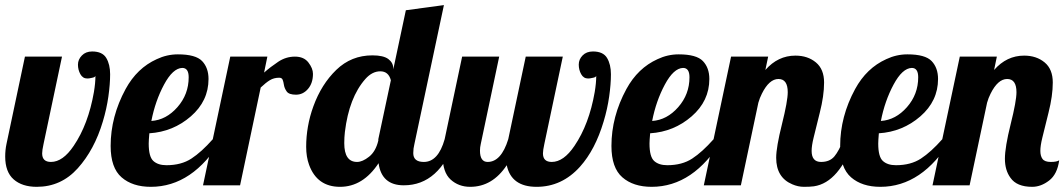

<svg xmlns="http://www.w3.org/2000/svg" viewBox="-29 -720 4135 746"><path d="M134.8 -124Q134.8 -90.8 168.9 -90.8Q215.3 -90.8 257.3 -153.3Q314 -236.8 335.9 -362.3Q341.8 -397.5 341.8 -424.8Q339.4 -419.4 327.6 -417.5L317.4 -415.5Q313 -415 310.1 -415Q292.5 -415 283.2 -431.9Q273.9 -448.7 273.9 -468.8Q273.9 -488.8 289.1 -504.4Q304.2 -520 329.1 -520Q368.7 -520 383.8 -494.9Q398.9 -469.7 398.9 -431.4Q398.9 -393.1 392.1 -345Q385.3 -296.9 370.6 -248Q337.9 -138.2 273.2 -66.2Q208.5 5.9 113.8 5.9Q57.1 5.9 24.2 -22.9Q-8.8 -51.8 -8.8 -111.8Q-8.8 -136.7 -3.9 -160.2L67.9 -500H211.9L140.1 -160.2Q134.8 -136.2 134.8 -124Z M832 -179.2Q719.7 5.9 557.1 5.9Q485.8 5.9 443.4 -31Q400.9 -67.9 400.9 -152.8Q400.9 -267.1 459 -374Q503.4 -455.6 580.1 -490.2Q619.6 -508.8 662.1 -508.8Q731.4 -508.8 756.3 -482.7Q781.2 -456.5 781.2 -413.1Q781.2 -327.6 712.4 -267.8Q643.6 -208 551.3 -202.1Q548.8 -173.8 548.8 -162.1Q548.8 -110.8 566.9 -94.5Q585 -78.1 617.7 -78.1Q675.3 -78.1 714.6 -103.8Q753.9 -129.4 797.9 -179.2ZM704.1 -419.9Q704.1 -456.1 679.2 -456.1Q642.6 -455.1 608.4 -391.4Q574.2 -327.6 559.1 -250Q616.7 -253.9 660.4 -303.7Q704.1 -353.5 704.1 -419.9Z M759.8 0 865.7 -500H1009.8L997.1 -438Q1022 -460 1052 -480Q1082 -500 1116.9 -500Q1151.9 -500 1169.4 -477.1Q1187 -454.1 1187 -433.1Q1187 -397 1167.7 -374.5Q1148.4 -352.1 1121.1 -352.1Q1093.8 -352.1 1085 -364.5Q1076.2 -377 1074.2 -389.9Q1072.3 -402.8 1069.1 -410.4Q1065.9 -418 1055.7 -418Q1035.2 -418 1019.5 -408.4Q1003.9 -398.9 983.9 -379.9L903.8 0Z M1441.9 -85.9Q1381.3 5.9 1292.2 5.9Q1203.1 5.9 1171.9 -79.6Q1160.6 -110.4 1160.6 -149.7Q1160.6 -189 1167.5 -228.3Q1174.3 -267.6 1188.5 -306.6Q1219.7 -392.6 1277.8 -448.7Q1335.9 -504.9 1418 -504.9Q1460.9 -504.9 1480 -490.5Q1499 -476.1 1499 -454.1V-450.2L1547.9 -680.2L1695.8 -700.2L1581.1 -160.2Q1576.7 -143.1 1576.7 -125Q1576.7 -90.8 1617.7 -90.8Q1673.8 -90.8 1698.7 -179.2H1740.7Q1678.2 0 1540 0Q1453.6 0 1441.9 -85.9ZM1308.6 -163.6Q1308.6 -90.8 1358.4 -90.8Q1379.4 -90.8 1405 -111.1Q1430.7 -131.3 1440.9 -173.8V-179.2L1489.7 -408.2Q1480.5 -442.9 1448.7 -442.9Q1417 -442.9 1390.6 -413.1Q1327.1 -341.3 1311 -207Q1308.6 -186.5 1308.6 -163.6Z M1835.9 -134.8Q1835.9 -90.8 1865.7 -90.8Q1918.5 -90.8 1945.8 -179.2L2013.7 -500H2157.7L2085.9 -160.2Q2080.6 -136.2 2080.6 -124Q2080.6 -90.8 2114.7 -90.8Q2161.1 -90.8 2203.1 -153.3Q2259.8 -236.8 2281.7 -362.3Q2287.6 -397.5 2287.6 -424.8Q2285.2 -419.4 2273.4 -417.5L2263.2 -415.5Q2258.8 -415 2255.9 -415Q2238.3 -415 2229 -431.9Q2219.7 -448.7 2219.7 -469Q2219.7 -489.3 2234.6 -504.6Q2249.5 -520 2274.9 -520Q2314.5 -520 2329.6 -494.9Q2344.7 -469.7 2344.7 -431.4Q2344.7 -393.1 2337.9 -345Q2331.1 -296.9 2316.4 -248Q2283.7 -138.2 2224.6 -72.3Q2154.3 5.9 2055.9 5.9Q1957.5 5.9 1939.9 -78.1Q1884.3 5.9 1797.9 5.9Q1752.9 5.9 1721.7 -22.5Q1690.9 -50.8 1690.9 -113.8Q1690.9 -142.1 1698.7 -179.2L1766.6 -500H1910.6L1838.9 -160.2Q1835.9 -147.5 1835.9 -134.8Z M2777.8 -179.2Q2665.5 5.9 2502.9 5.9Q2431.6 5.9 2389.2 -31Q2346.7 -67.9 2346.7 -152.8Q2346.7 -267.1 2404.8 -374Q2449.2 -455.6 2525.9 -490.2Q2565.4 -508.8 2607.9 -508.8Q2677.2 -508.8 2702.1 -482.7Q2727.1 -456.5 2727.1 -413.1Q2727.1 -327.6 2658.2 -267.8Q2589.4 -208 2497.1 -202.1Q2494.6 -173.8 2494.6 -162.1Q2494.6 -110.8 2512.7 -94.5Q2530.8 -78.1 2563.5 -78.1Q2621.1 -78.1 2660.4 -103.8Q2699.7 -129.4 2743.7 -179.2ZM2649.9 -419.9Q2649.9 -456.1 2625 -456.1Q2588.4 -455.1 2554.2 -391.4Q2520 -327.6 2504.9 -250Q2562.5 -253.9 2606.2 -303.7Q2649.9 -353.5 2649.9 -419.9Z M3124.5 -133.8Q3124.5 -90.8 3161.1 -90.8Q3194.8 -90.8 3212.9 -112.3Q3231 -133.8 3248.5 -179.2H3290.5Q3232.4 -10.7 3133.3 3.9Q3117.7 5.9 3094.7 5.9Q3071.8 5.9 3049.3 -3.9Q2986.8 -30.3 2986.8 -106.9Q2986.8 -147.9 3009.3 -237.8Q3031.7 -327.6 3031.7 -361.8Q3031.7 -413.1 2995.6 -413.1Q2959.5 -413.1 2931.2 -356Q2922.9 -339.8 2917.5 -320.8L2849.6 0H2705.6L2811.5 -500H2955.6L2944.8 -448.2Q2993.7 -503.9 3061.5 -503.9Q3109.4 -503.9 3141.1 -477.5Q3172.9 -451.2 3172.9 -399.4Q3172.9 -347.7 3156.2 -282.2L3132.3 -185.5Q3124.5 -153.8 3124.5 -133.8Z M3666.5 -179.2Q3554.2 5.9 3391.6 5.9Q3320.3 5.9 3277.8 -31Q3235.4 -67.9 3235.4 -152.8Q3235.4 -267.1 3293.5 -374Q3337.9 -455.6 3414.6 -490.2Q3454.1 -508.8 3496.6 -508.8Q3565.9 -508.8 3590.8 -482.7Q3615.7 -456.5 3615.7 -413.1Q3615.7 -327.6 3546.9 -267.8Q3478 -208 3385.7 -202.1Q3383.3 -173.8 3383.3 -162.1Q3383.3 -110.8 3401.4 -94.5Q3419.4 -78.1 3452.1 -78.1Q3509.8 -78.1 3549.1 -103.8Q3588.4 -129.4 3632.3 -179.2ZM3538.6 -419.9Q3538.6 -456.1 3513.7 -456.1Q3477.1 -455.1 3442.9 -391.4Q3408.7 -327.6 3393.6 -250Q3451.2 -253.9 3494.9 -303.7Q3538.6 -353.5 3538.6 -419.9Z M3833.5 -448.2Q3882.3 -503.9 3950.2 -503.9Q3998 -503.9 4029.8 -477.5Q4061.5 -451.2 4061.5 -399.4Q4061.5 -347.7 4044.9 -282.2L4021 -185.5Q4013.2 -153.8 4013.2 -133.8Q4013.2 -113.8 4021.7 -102.3Q4030.3 -90.8 4053.7 -90.8Q4077.1 -90.8 4086.4 -97.2Q4079.1 -43 4047.4 -18.6Q4015.6 5.9 3981.4 5.9Q3921.4 5.9 3897 -29.3Q3875.5 -58.6 3875.5 -103.3Q3875.5 -147.9 3897.9 -237.8Q3920.4 -327.6 3920.4 -361.8Q3920.4 -413.1 3884.3 -413.1Q3848.1 -413.1 3819.8 -356Q3811.5 -339.8 3806.2 -320.8L3738.3 0H3594.2L3700.2 -500H3844.2Z"/></svg>

Font: UVF Lobster12
Style: Regular
Weight: 400
Designer: Pablo Impallari
Foundry: Pablo Impallari. www.impallari.com
Version: Version 1.004